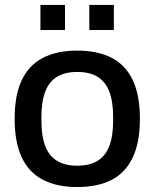

<svg xmlns="http://www.w3.org/2000/svg" viewBox="-20 -742 623 774"><path d="M291 12Q209 12 152.5 -17.5Q96 -47 67.5 -108Q39 -169 39 -263Q39 -358 67.5 -418.5Q96 -479 152.5 -508.5Q209 -538 291 -538Q375 -538 431 -508.5Q487 -479 515.5 -418.5Q544 -358 544 -263Q544 -169 515.5 -108Q487 -47 431 -17.5Q375 12 291 12ZM291 -74Q341 -74 373 -93.5Q405 -113 420.5 -153Q436 -193 436 -254V-272Q436 -333 420.5 -373Q405 -413 373 -432.5Q341 -452 291 -452Q242 -452 210 -432.5Q178 -413 162.5 -373Q147 -333 147 -272V-254Q147 -193 162.5 -153Q178 -113 210 -93.5Q242 -74 291 -74ZM143 -621V-722H242V-621ZM340 -621V-722H439V-621Z"/></svg>

Font: Archivo SemiBold Medium
Style: Regular
Weight: 500
Version: Version 2.001